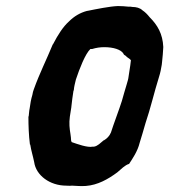

<svg xmlns="http://www.w3.org/2000/svg" viewBox="-20 -688 560 635"><path d="M78 -329C76 -320 76 -311 75 -304L74 -302C74 -273 75 -241 79 -210H80C83 -190 89 -172 93 -152C99 -108 145 -74 199 -74C204 -74 209 -73 218 -74C233 -73 249 -72 264 -73C303 -76 337 -95 368 -118C380 -128 393 -142 407 -146C418 -163 435 -187 442 -216C447 -231 456 -263 461 -280C478 -330 490 -383 506 -434C510 -446 513 -461 515 -474L516 -483C518 -499 519 -516 520 -532V-533C518 -576 501 -605 475 -631C467 -641 460 -648 451 -654C443 -662 430 -665 418 -665C415 -666 409 -666 404 -666C394 -667 383 -668 370 -668C343 -667 299 -658 269 -652H268C245 -646 225 -634 208 -617C189 -600 172 -574 155 -541H154V-540C134 -491 111 -446 92 -393C90 -387 88 -382 87 -374C83 -361 80 -345 78 -329ZM223 -388 224 -389C225 -402 228 -412 231 -425C243 -461 262 -510 279 -526H285C298 -530 311 -532 325 -532C355 -532 380 -524 388 -511C389 -507 393 -505 395 -504C401 -497 408 -495 413 -489C412 -479 410 -465 408 -453C406 -443 405 -429 403 -423L399 -409C394 -391 389 -377 383 -354C376 -331 354 -273 347 -250C342 -238 334 -230 324 -224H323C312 -215 303 -205 291 -203H287C269 -199 235 -212 217 -218L218 -219H217C214 -220 216 -228 213 -245C210 -263 208 -280 211 -302C213 -312 214 -324 216 -334V-335C218 -353 220 -370 223 -388Z"/></svg>

Font: Vapor
Style: BdObl
Weight: 700
Foundry: Cannot Into Space Fonts
Version: Version 0.179